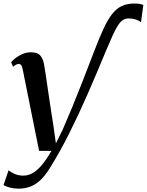

<svg xmlns="http://www.w3.org/2000/svg" viewBox="-60 -852 856 1120"><path d="M49 248.5Q23 248.5 -1 242.5Q-25 236.5 -39.5 228L-10 141Q2.5 152.5 25.2 162.5Q48 172.5 75.5 172.5Q103.5 172.5 129.8 158Q156 143.5 183 111.8Q210 80 240 28H168L72.5 -447Q69 -465.5 63.5 -472.2Q58 -479 50 -479Q41.5 -479 33.8 -474.8Q26 -470.5 16.5 -462.5L5 -489Q13 -499 29.8 -512.5Q46.5 -526 70 -536.5Q93.5 -547 120.5 -547Q159.5 -547 176 -527Q192.5 -507 198 -470.5Q202.5 -444 206.8 -415.8Q211 -387.5 215.2 -358Q219.5 -328.5 224 -298.5Q228.5 -268.5 233 -238.5Q237.5 -208.5 242 -179.5Q246.5 -150.5 251 -122L266 -15.5L306 -96.5Q330.5 -152 360 -223.5Q389.5 -295 422.2 -379Q455 -463 489.5 -553.5Q519 -631 543.8 -684.2Q568.5 -737.5 594 -770Q619.5 -802.5 650.8 -817Q682 -831.5 724 -831.5Q743.5 -831.5 756.8 -828.8Q770 -826 776 -823L762.5 -722Q751 -732 732.2 -738.2Q713.5 -744.5 691.5 -744.5Q673 -744.5 658.5 -736Q644 -727.5 630 -706.8Q616 -686 599.2 -649.8Q582.5 -613.5 559 -557.5Q505 -426.5 452 -305.2Q399 -184 344.2 -74.8Q289.5 34.5 229.5 130.5Q200.5 177 171.2 202.8Q142 228.5 111.8 238.5Q81.5 248.5 49 248.5Z"/></svg>

Font: Merriweather 72pt SemiBold
Style: Italic
Weight: 600
Italic angle: -7.8°
Version: Version 2.101